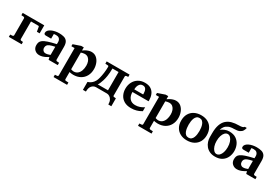

<svg xmlns="http://www.w3.org/2000/svg" viewBox="80 -1935 4895 3383"><g transform="rotate(30 2527.5 -243.5)"><path d="M460.9 -325.2H404.8L390.1 -411.1Q388.7 -422.4 385 -426.3Q381.3 -430.2 371.1 -430.2H224.1V-73.2Q224.1 -64 230.5 -57.4Q236.8 -50.8 246.1 -49.8L282.2 -46.9V0H22V-46.9L67.9 -49.8Q77.1 -50.8 83.5 -57.4Q89.8 -64 89.8 -73.2V-415Q89.8 -423.8 83.5 -430.7Q77.1 -437.5 67.9 -438L22 -440.9V-487.8H460.9Z M1017.1 0H831.1L817.9 -49.8Q817.9 -49.8 803.2 -40.5Q788.6 -31.2 763.9 -18.8Q739.3 -6.3 708.3 2.9Q677.2 12.2 644 12.2Q589.8 12.2 551.5 -22.9Q513.2 -58.1 513.2 -117.2Q513.2 -150.9 522.9 -177Q532.7 -203.1 563 -225.3Q593.3 -247.6 654.5 -268.3Q715.8 -289.1 818.8 -312Q818.8 -323.2 819.3 -337.2Q819.8 -351.1 819.8 -351.1Q820.3 -370.1 813.5 -391.6Q806.6 -413.1 786.4 -428.5Q766.1 -443.8 726.1 -443.8Q705.6 -443.8 694.3 -441.9Q683.1 -439.9 683.1 -439.9V-345.2H580.1Q580.1 -345.2 568.8 -345.7Q557.6 -346.2 546.4 -353.3Q535.2 -360.4 535.2 -380.9Q535.2 -408.7 554.7 -430.7Q574.2 -452.6 606.7 -468.3Q639.2 -483.9 678.7 -491.9Q718.3 -500 757.8 -500Q815.4 -500 858.9 -487.5Q902.3 -475.1 926.8 -438.7Q951.2 -402.3 951.2 -330.1V-73.2Q951.2 -64 957.5 -57.4Q963.9 -50.8 973.1 -49.8L1017.1 -46.9ZM817.9 -92.8V-257.8Q753.4 -245.1 718 -230.5Q682.6 -215.8 668.7 -195.6Q654.8 -175.3 654.8 -145Q654.8 -114.3 674.8 -92.5Q694.8 -70.8 726.1 -70.8Q747.6 -70.8 768.8 -76.2Q790 -81.5 804 -87.2Q817.9 -92.8 817.9 -92.8Z M1606 -257.8Q1606 -177.2 1572.8 -116.5Q1539.6 -55.7 1479 -21.7Q1418.5 12.2 1335.9 12.2Q1314.5 12.2 1292.7 8.8Q1271 5.4 1258.3 2V146Q1258.3 155.8 1264.4 162.4Q1270.5 168.9 1280.3 168.9L1333 171.9V219.2H1058.1V171.9L1102.1 168.9Q1111.3 168.9 1117.7 162.4Q1124 155.8 1124 146V-408.2H1058.1V-449.2L1206.1 -500H1258.3V-437Q1275.9 -450.7 1302.2 -465.1Q1328.6 -479.5 1359.1 -489.7Q1389.6 -500 1418.9 -500Q1480 -500 1521.7 -464.4Q1563.5 -428.7 1584.7 -373Q1606 -317.4 1606 -257.8ZM1458 -243.2Q1458 -287.1 1444.6 -325Q1431.2 -362.8 1403.3 -386Q1375.5 -409.2 1332 -409.2Q1313 -409.2 1292 -404.1Q1271 -398.9 1258.3 -394V-54.2Q1269.5 -50.3 1285.6 -46.1Q1301.8 -42 1313 -42Q1361.3 -42 1393.6 -68.8Q1425.8 -95.7 1441.9 -141.4Q1458 -187 1458 -243.2Z M1618.7 155.8V-4.9Q1632.8 -9.3 1654.5 -19.5Q1676.3 -29.8 1700.2 -50.8Q1724.1 -71.8 1744.6 -107.9Q1757.8 -130.4 1770.8 -179.4Q1783.7 -228.5 1792.2 -291.3Q1800.8 -354 1800.8 -417Q1800.8 -436 1785.6 -437L1731 -440.9V-487.8H2196.8V-440.9L2160.6 -438Q2151.9 -437.5 2145.3 -430.7Q2138.7 -423.8 2138.7 -415V-27.8Q2138.7 -10.3 2157.7 -8.8L2196.8 -4.9V155.8H2135.7Q2135.7 101.6 2117.4 67.1Q2099.1 32.7 2072 16.4Q2044.9 0 2018.6 0H1797.9Q1750.5 0 1715.1 37.4Q1679.7 74.7 1679.7 155.8ZM1796.9 -58.1H2005.9V-430.2H1881.8Q1881.3 -338.4 1871.1 -275.1Q1860.8 -211.9 1847.4 -171.1Q1834 -130.4 1823.7 -106Q1820.8 -98.1 1811.8 -80.3Q1802.7 -62.5 1796.9 -58.1Z M2510.7 12.2Q2425.8 12.2 2369.1 -21.5Q2312.5 -55.2 2284.2 -111.8Q2255.9 -168.5 2255.9 -237.8Q2255.9 -313.5 2287.1 -372.8Q2318.4 -432.1 2375 -466.1Q2431.6 -500 2507.8 -500Q2586.4 -500 2633.3 -467.3Q2680.2 -434.6 2700.9 -382.3Q2721.7 -330.1 2721.7 -272Q2721.7 -266.1 2721.7 -260Q2721.7 -253.9 2721.7 -248H2393.6Q2393.6 -166.5 2433.8 -118.7Q2474.1 -70.8 2547.9 -70.8Q2598.1 -70.8 2637.5 -85Q2676.8 -99.1 2699.2 -113Q2721.7 -127 2721.7 -127V-46.9Q2721.7 -46.9 2695.3 -32Q2668.9 -17.1 2621.6 -2.4Q2574.2 12.2 2510.7 12.2ZM2398.4 -304.2H2578.6V-326.2Q2578.6 -374 2559.8 -407.5Q2541 -440.9 2496.6 -440.9Q2460 -440.9 2438.5 -419.9Q2417 -398.9 2407.7 -367.4Q2398.4 -335.9 2398.4 -304.2Z M3324.2 -257.8Q3324.2 -177.2 3291 -116.5Q3257.8 -55.7 3197.3 -21.7Q3136.7 12.2 3054.2 12.2Q3032.7 12.2 3011 8.8Q2989.3 5.4 2976.6 2V146Q2976.6 155.8 2982.7 162.4Q2988.8 168.9 2998.5 168.9L3051.3 171.9V219.2H2776.4V171.9L2820.3 168.9Q2829.6 168.9 2835.9 162.4Q2842.3 155.8 2842.3 146V-408.2H2776.4V-449.2L2924.3 -500H2976.6V-437Q2994.1 -450.7 3020.5 -465.1Q3046.9 -479.5 3077.4 -489.7Q3107.9 -500 3137.2 -500Q3198.2 -500 3240 -464.4Q3281.7 -428.7 3303 -373Q3324.2 -317.4 3324.2 -257.8ZM3176.3 -243.2Q3176.3 -287.1 3162.8 -325Q3149.4 -362.8 3121.6 -386Q3093.8 -409.2 3050.3 -409.2Q3031.2 -409.2 3010.3 -404.1Q2989.3 -398.9 2976.6 -394V-54.2Q2987.8 -50.3 3003.9 -46.1Q3020 -42 3031.2 -42Q3079.6 -42 3111.8 -68.8Q3144 -95.7 3160.2 -141.4Q3176.3 -187 3176.3 -243.2Z M3909.7 -241.2Q3909.7 -166.5 3878.2 -109.4Q3846.7 -52.2 3787.6 -20Q3728.5 12.2 3645.5 12.2Q3569.8 12.2 3511.7 -18.6Q3453.6 -49.3 3421.1 -106.2Q3388.7 -163.1 3388.7 -242.2Q3388.7 -324.2 3422.4 -381.8Q3456.1 -439.5 3515.6 -469.7Q3575.2 -500 3652.3 -500Q3734.9 -500 3792.2 -467Q3849.6 -434.1 3879.6 -375.7Q3909.7 -317.4 3909.7 -241.2ZM3760.3 -242.2Q3760.3 -273.9 3755.6 -308.8Q3751 -343.8 3738.8 -374.3Q3726.6 -404.8 3704.8 -423.8Q3683.1 -442.9 3648.4 -442.9Q3614.7 -442.9 3593.3 -424.6Q3571.8 -406.2 3559.8 -376.7Q3547.9 -347.2 3543.2 -312.7Q3538.6 -278.3 3538.6 -246.1Q3538.6 -213.9 3543 -178.7Q3547.4 -143.6 3559.1 -112.8Q3570.8 -82 3592.8 -63Q3614.7 -43.9 3649.4 -43.9Q3683.6 -43.9 3705.3 -62Q3727.1 -80.1 3739 -109.6Q3751 -139.2 3755.6 -173.8Q3760.3 -208.5 3760.3 -242.2Z M4469.2 -242.2Q4469.2 -174.8 4442.1 -116.7Q4415 -58.6 4359.9 -23.2Q4304.7 12.2 4220.2 12.2Q4156.2 12.2 4109.4 -10Q4062.5 -32.2 4032.2 -69.3Q4002 -106.4 3987.3 -151.4Q3972.7 -196.3 3972.7 -242.2V-317.9Q3972.7 -422.9 3996.8 -492.2Q4021 -561.5 4065.9 -601.8Q4110.8 -642.1 4173.1 -658.9Q4235.4 -675.8 4311.5 -675.8Q4355.5 -675.8 4377 -682.1Q4398.4 -688.5 4405.5 -695.8Q4412.6 -703.1 4413.6 -706.1H4455.6Q4448.7 -674.3 4432.1 -645Q4415.5 -615.7 4377.7 -597.4Q4339.8 -579.1 4268.6 -579.1Q4200.2 -579.1 4157.2 -559.8Q4114.3 -540.5 4091.1 -508.5Q4067.9 -476.6 4057.6 -439Q4086.4 -461.9 4129.2 -481Q4171.9 -500 4221.2 -500Q4307.1 -500 4361.8 -463.1Q4416.5 -426.3 4442.9 -367.4Q4469.2 -308.6 4469.2 -242.2ZM4334.5 -242.2Q4334.5 -301.3 4319.1 -347.4Q4303.7 -393.6 4278.1 -420.2Q4252.4 -446.8 4221.2 -446.8Q4188.5 -446.8 4162.8 -420.2Q4137.2 -393.6 4122.8 -347.4Q4108.4 -301.3 4108.4 -242.2Q4108.4 -183.6 4123.8 -138.2Q4139.2 -92.8 4164.6 -66.9Q4189.9 -41 4220.2 -41Q4253.4 -41 4279.3 -66.9Q4305.2 -92.8 4319.8 -138.2Q4334.5 -183.6 4334.5 -242.2Z M5037.6 0H4851.6L4838.4 -49.8Q4838.4 -49.8 4823.7 -40.5Q4809.1 -31.2 4784.4 -18.8Q4759.8 -6.3 4728.8 2.9Q4697.8 12.2 4664.6 12.2Q4610.4 12.2 4572 -22.9Q4533.7 -58.1 4533.7 -117.2Q4533.7 -150.9 4543.5 -177Q4553.2 -203.1 4583.5 -225.3Q4613.8 -247.6 4675 -268.3Q4736.3 -289.1 4839.4 -312Q4839.4 -323.2 4839.8 -337.2Q4840.3 -351.1 4840.3 -351.1Q4840.8 -370.1 4834 -391.6Q4827.1 -413.1 4806.9 -428.5Q4786.6 -443.8 4746.6 -443.8Q4726.1 -443.8 4714.8 -441.9Q4703.6 -439.9 4703.6 -439.9V-345.2H4600.6Q4600.6 -345.2 4589.4 -345.7Q4578.1 -346.2 4566.9 -353.3Q4555.7 -360.4 4555.7 -380.9Q4555.7 -408.7 4575.2 -430.7Q4594.7 -452.6 4627.2 -468.3Q4659.7 -483.9 4699.2 -491.9Q4738.8 -500 4778.3 -500Q4835.9 -500 4879.4 -487.5Q4922.9 -475.1 4947.3 -438.7Q4971.7 -402.3 4971.7 -330.1V-73.2Q4971.7 -64 4978 -57.4Q4984.4 -50.8 4993.7 -49.8L5037.6 -46.9ZM4838.4 -92.8V-257.8Q4773.9 -245.1 4738.5 -230.5Q4703.1 -215.8 4689.2 -195.6Q4675.3 -175.3 4675.3 -145Q4675.3 -114.3 4695.3 -92.5Q4715.3 -70.8 4746.6 -70.8Q4768.1 -70.8 4789.3 -76.2Q4810.5 -81.5 4824.5 -87.2Q4838.4 -92.8 4838.4 -92.8Z"/></g></svg>

Font: Charis
Style: Bold
Weight: 700
Designer: Walt Agee, Miriam Martin, Annie Olsen, Victor Gaultney, Lorna Priest, Alan Ward, Bob Hallissy, Martin Hosken, Sharon Cor
Foundry: SIL Global
Version: Version 7.000